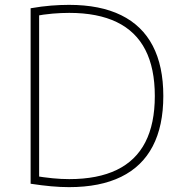

<svg xmlns="http://www.w3.org/2000/svg" viewBox="-20 -760 745 790"><path d="M264 10Q229 10 190.5 6.5Q152 3 106 -4V-726Q152 -734 190.5 -737Q229 -740 264 -740Q392 -740 478.5 -697.5Q565 -655 608.5 -571.5Q652 -488 652 -365Q652 -242 608.5 -158.5Q565 -75 478.5 -32.5Q392 10 264 10ZM265 -23Q382 -23 460.5 -61Q539 -99 578 -175Q617 -251 617 -365Q617 -479 578 -555Q539 -631 460.5 -669Q382 -707 265 -707Q232 -707 196.5 -704Q161 -701 118 -693L141 -711V-19L118 -37Q161 -30 196.5 -26.5Q232 -23 265 -23Z"/></svg>

Font: M PLUS 2 Thin ExtraLight
Style: Regular
Weight: 250
Version: Version 1.001